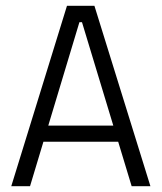

<svg xmlns="http://www.w3.org/2000/svg" viewBox="-20 -645 560 665"><path d="M19 0 212 -625H307L501 0H436L264 -568H255L84 0ZM102 -154V-210H420V-154Z"/></svg>

Font: Changa ExtraLight
Style: Regular
Weight: 250
Designer: Eduardo Rodriguez Tunni
Foundry: Eduardo Rodriguez Tunni
Version: Version 3.002; ttfautohint (v1.8.2)